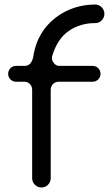

<svg xmlns="http://www.w3.org/2000/svg" viewBox="-20 -828 489 848"><path d="M122 -41C122 -30 126 -20 134 -12C142 -4 152 0 163 0C175 0 185 -4 192 -12C200 -20 204 -30 204 -41V-432C204 -441 207 -449 214 -457C222 -464 230 -467 239 -467H389C398 -467 406 -470 414 -477C421 -485 424 -493 424 -502C424 -511 421 -519 414 -527C406 -534 398 -537 389 -537H242C231 -537 223 -542 216 -552C209 -561 208 -571 211 -582C226 -631 250 -668 283 -691C318 -715 357 -726 400 -726C412 -726 422 -730 429 -738C437 -746 441 -756 441 -767C441 -778 437 -788 429 -796C421 -804 411 -808 400 -808C339 -808 278 -790 227 -751C176 -712 139 -657 127 -578C125 -567 121 -557 115 -549C108 -541 100 -537 89 -537H51C42 -537 34 -534 26 -527C19 -519 16 -511 16 -502C16 -493 19 -485 26 -477C34 -470 42 -467 51 -467H87C97 -467 105 -464 112 -457C119 -449 122 -441 122 -432Z"/></svg>

Font: Fabada
Style: Regular
Weight: 400
Designer: deFharo
Foundry: deFharo.com
Version: Version 4.000 2011 initial release